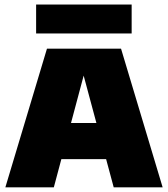

<svg xmlns="http://www.w3.org/2000/svg" viewBox="-20 -804 721 824"><path d="M3 0 181.5 -595H499.5L678 0H468L330 -513H348L211 0ZM170 -121 214.5 -276H465L509.5 -121ZM135 -660.5V-784.5H545V-660.5Z"/></svg>

Font: Encode Sans SC Condensed Thin Black
Style: Regular
Weight: 900
Version: Version 3.002